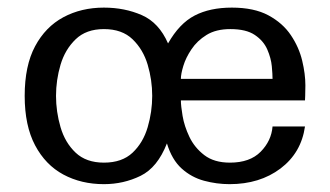

<svg xmlns="http://www.w3.org/2000/svg" viewBox="-20 -464 854 497"><path d="M249 12.7Q190.4 12.7 144 -12.2Q97.7 -37.1 70.8 -87.9Q43.9 -138.7 43.9 -215.8Q43.9 -293.9 70.8 -344.2Q97.7 -394.5 144 -419.4Q190.4 -444.3 249 -444.3Q302.7 -444.3 347.2 -424.8Q391.6 -405.3 415 -351.6Q444.3 -403.3 483.9 -423.8Q523.4 -444.3 580.1 -444.3Q637.7 -444.3 674.8 -424.3Q711.9 -404.3 732.9 -373Q753.9 -341.8 762.2 -307.1Q770.5 -272.5 770.5 -243.2Q770.5 -227.5 770 -215.8Q769.5 -204.1 769.5 -204.1H448.2Q448.2 -190.4 452.6 -164.1Q457 -137.7 470.2 -109.9Q483.4 -82 508.8 -62.5Q534.2 -43 575.2 -43Q627 -43 654.8 -71.3Q682.6 -99.6 685.5 -136.7H769.5Q759.8 -68.4 706.1 -27.8Q652.3 12.7 574.2 12.7Q541 12.7 508.3 3.9Q475.6 -4.9 450.2 -27.8Q424.8 -50.8 412.1 -92.8Q387.7 -30.3 343.8 -8.8Q299.8 12.7 249 12.7ZM249 -43Q295.9 -43 323.2 -68.8Q350.6 -94.7 362.3 -134.8Q374 -174.8 374 -215.8Q374 -256.8 362.3 -296.4Q350.6 -335.9 323.2 -362.3Q295.9 -388.7 249 -388.7Q203.1 -388.7 175.8 -362.3Q148.4 -335.9 136.7 -296.4Q125 -256.8 125 -215.8Q125 -174.8 136.7 -134.8Q148.4 -94.7 175.8 -68.8Q203.1 -43 249 -43ZM448.2 -259.8H685.5Q685.5 -271.5 683.6 -292.5Q681.6 -313.5 671.9 -335.9Q662.1 -358.4 639.6 -373.5Q617.2 -388.7 576.2 -388.7Q539.1 -388.7 514.6 -373.5Q490.2 -358.4 475.6 -336.4Q460.9 -314.5 454.6 -293.5Q448.2 -272.5 448.2 -259.8Z"/></svg>

Font: Padauk
Style: Regular
Weight: 400
Designer: Debbi Hosken, Becca Hirsbrunner Spalinger
Foundry: SIL International
Version: Version 5.003